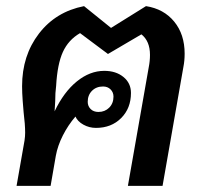

<svg xmlns="http://www.w3.org/2000/svg" viewBox="-20 -606 661 626"><path d="M582 -431Q582 -408 578 -388L510 0H397L465 -387Q469 -407 469 -427Q469 -472 441 -494L332 -430L241 -498Q203 -476 185 -436.5Q167 -397 163 -326Q160 -304 160 -276L158 -243Q188 -306 230.5 -340.5Q273 -375 320 -375Q358 -375 382.5 -355Q407 -335 407 -303Q407 -253 375 -221Q343 -189 293 -189Q271 -189 252 -199.5Q233 -210 226 -226Q202 -198 185 -164.5Q168 -131 162 -98L145 0H34L60 -148Q62 -162 62 -173Q62 -200 57 -240Q56 -250 54 -277Q52 -304 52 -325Q52 -425 107 -496.5Q162 -568 254 -586L342 -515L456 -586Q514 -577 548 -535.5Q582 -494 582 -431ZM266 -274Q266 -260 275.5 -250.5Q285 -241 301 -241Q322 -241 336 -255Q350 -269 350 -291Q350 -305 340.5 -314.5Q331 -324 316 -324Q294 -324 280 -310Q266 -296 266 -274Z"/></svg>

Font: Sarabun SemiBold
Style: Italic
Weight: 600
Italic angle: -10°
Designer: Suppakit Chalermlarp | Katatrad Co.,Ltd.
Foundry: Cadson Demak Co.,Ltd.
Version: Version 1.000; ttfautohint (v1.6)